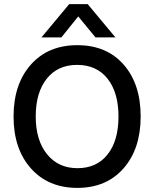

<svg xmlns="http://www.w3.org/2000/svg" viewBox="-20 -907 751 935"><path d="M279 -725H182L317 -887H407L542 -725H445L361 -827ZM207.5 -523.5Q154 -456 154 -340Q154 -224 209 -156Q264 -88 357.5 -88Q451 -88 504 -155Q557 -222 557 -339.5Q557 -457 503.5 -524Q450 -591 355.5 -591Q261 -591 207.5 -523.5ZM582 -592.5Q665 -498 665 -340Q665 -182 581.5 -87Q498 8 356.5 8Q215 8 130.5 -87Q46 -182 46 -339.5Q46 -497 130 -592Q214 -687 356.5 -687Q499 -687 582 -592.5Z"/></svg>

Font: Hind Colombo Medium
Style: Regular
Weight: 500
Designer: Jyotish Sonowal, Aditi Pimprikar
Foundry: Indian Type Foundry
Version: Version 1.000;PS 1.0;hotconv 1.0.86;makeotf.lib2.5.63406; tt